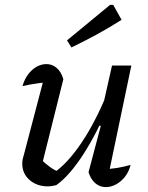

<svg xmlns="http://www.w3.org/2000/svg" viewBox="-20 -758 604 785"><path d="M239 -434 152 -86 146 -108Q164 -90 184 -75.5Q204 -61 222 -55L201 -52Q257 -91 313 -174Q369 -257 418 -376L431 -341Q404 -278 376.5 -224.5Q349 -171 321 -127.5Q293 -84 265 -52Q237 -20 210 -1Q191 4 176 4Q131 4 101 -22Q71 -48 71 -89Q71 -104 76 -119L166 -462L205 -425Q169 -422 135.5 -417.5Q102 -413 72 -406Q80 -434 95 -454Q110 -474 129.5 -485Q149 -496 170 -496Q193 -496 211.5 -480.5Q230 -465 239 -434ZM342 -54 392 -243 383 -246 438 -490H517L420 -26L403 -66Q432 -67 459.5 -71.5Q487 -76 514 -84Q507 -56 491.5 -36Q476 -16 455 -4.5Q434 7 413 7Q388 7 369.5 -9Q351 -25 342 -54ZM272 -564 254 -593 430 -738H443L477 -677Q427 -645 376.5 -617.5Q326 -590 272 -564Z"/></svg>

Font: Piazzolla Thin Medium
Style: Italic
Weight: 500
Italic angle: -11.3°
Version: Version 2.005